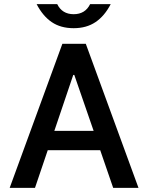

<svg xmlns="http://www.w3.org/2000/svg" viewBox="-20 -913 717 933"><path d="M27 0 283 -700H397L653 0H530L467 -183H212L150 0ZM435 -277 341 -549H336L244 -277ZM258 -893Q282 -844 338 -844Q394 -844 418 -893H518Q488 -835 444 -805.5Q400 -776 338 -776Q275 -776 231.5 -805.5Q188 -835 158 -893Z"/></svg>

Font: Lopes Sans SemiBold
Style: Regular
Weight: 600
Designer: Gabriel Lam, Diego Maldonado
Foundry: TypeRant, Foresti Design
Version: Version 4.000